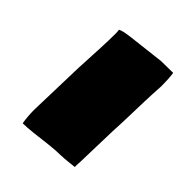

<svg xmlns="http://www.w3.org/2000/svg" viewBox="-199 -835 976 976"><g transform="rotate(45 289.0 -347.0)"><path d="M123.5 14.6Q120.1 -5.9 118.2 -28.1Q116.2 -50.3 116.2 -74.7L125 -385.3Q128.9 -463.9 132.1 -527.6Q135.3 -591.3 135.3 -640.6Q135.3 -658.2 133.3 -668Q144.5 -673.3 158.4 -676.5Q172.4 -679.7 199 -683.1Q225.6 -686.5 273.2 -691.9Q320.8 -697.3 398.4 -706.5Q419.9 -706.5 441.2 -707Q462.4 -707.5 483.4 -707.5Q486.3 -687 487.5 -664.6Q488.8 -642.1 488.8 -616.2Q484.9 -554.7 483.2 -502.4Q481.4 -450.2 480.2 -397.7Q479 -345.2 475.6 -282.2L469.2 -54.7Q468.8 -47.4 468.3 -40Q467.8 -32.7 467.8 -24.9Q467.8 -18.6 468.3 -15.6Q445.3 -13.2 423.1 -10.7Q400.9 -8.3 376.5 -7.3Q342.8 -7.3 295.4 -2Q248 3.4 201.7 9Q155.3 14.6 123.5 14.6Z"/></g></svg>

Font: Seymour One
Style: Regular
Weight: 400
Designer: Vernon Adams
Foundry: Vernon Adams
Version: Version 1.100; ttfautohint (v1.8.4.7-5d5b);gftools[0.9.33]